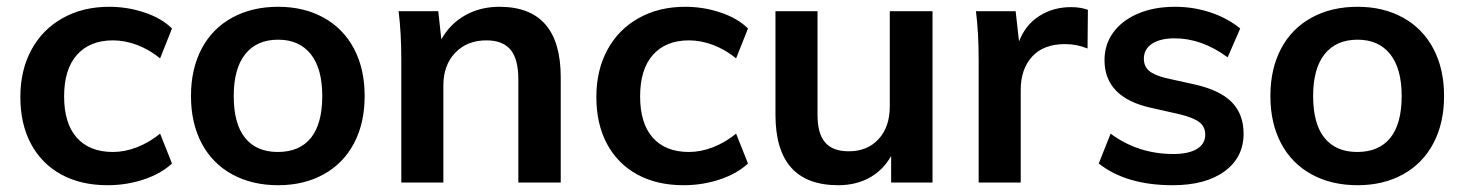

<svg xmlns="http://www.w3.org/2000/svg" viewBox="-20 -538 4317 566"><path d="M40 -252Q40 -331 72.5 -391Q105 -451 164.5 -484.5Q224 -518 302 -518Q356 -518 406.5 -501Q457 -484 487 -454L452 -366Q420 -392 384 -405.5Q348 -419 313 -419Q245 -419 207 -376.5Q169 -334 169 -254Q169 -174 206.5 -132Q244 -90 313 -90Q348 -90 384 -104Q420 -118 452 -144L487 -56Q455 -26 404 -9Q353 8 297 8Q218 8 160 -24Q102 -56 71 -114.5Q40 -173 40 -252Z M543 -255Q543 -335 574.5 -394.5Q606 -454 664.5 -486Q723 -518 800 -518Q876 -518 934 -486Q992 -454 1023.5 -394.5Q1055 -335 1055 -255Q1055 -175 1023.5 -115.5Q992 -56 934 -24Q876 8 800 8Q723 8 664.5 -24Q606 -56 574.5 -115.5Q543 -175 543 -255ZM930 -255Q930 -336 896 -378.5Q862 -421 800 -421Q737 -421 703 -378.5Q669 -336 669 -255Q669 -173 702.5 -131.5Q736 -90 799 -90Q863 -90 896.5 -131.5Q930 -173 930 -255Z M1633 -310V0H1508V-304Q1508 -364 1485 -391.5Q1462 -419 1414 -419Q1357 -419 1322 -382.5Q1287 -346 1287 -286V0H1163V-362Q1163 -442 1155 -505H1272L1281 -422Q1307 -468 1351.5 -493Q1396 -518 1452 -518Q1633 -518 1633 -310Z M1738 -252Q1738 -331 1770.5 -391Q1803 -451 1862.5 -484.5Q1922 -518 2000 -518Q2054 -518 2104.5 -501Q2155 -484 2185 -454L2150 -366Q2118 -392 2082 -405.5Q2046 -419 2011 -419Q1943 -419 1905 -376.5Q1867 -334 1867 -254Q1867 -174 1904.5 -132Q1942 -90 2011 -90Q2046 -90 2082 -104Q2118 -118 2150 -144L2185 -56Q2153 -26 2102 -9Q2051 8 1995 8Q1916 8 1858 -24Q1800 -56 1769 -114.5Q1738 -173 1738 -252Z M2729 -505V0H2607V-78Q2583 -36 2543 -14Q2503 8 2451 8Q2266 8 2266 -200V-505H2390V-199Q2390 -144 2412.5 -118Q2435 -92 2482 -92Q2537 -92 2570 -128Q2603 -164 2603 -224V-505Z M3187 -509 3186 -395Q3154 -408 3120 -408Q3056 -408 3022.5 -371Q2989 -334 2989 -273V0H2865V-362Q2865 -442 2857 -505H2974L2984 -416Q3003 -465 3044 -491Q3085 -517 3137 -517Q3166 -517 3187 -509Z M3219 -56 3254 -144Q3335 -84 3439 -84Q3484 -84 3508.5 -99Q3533 -114 3533 -141Q3533 -164 3516 -177.5Q3499 -191 3458 -201L3374 -220Q3236 -250 3236 -361Q3236 -407 3262 -442.5Q3288 -478 3335 -498Q3382 -518 3444 -518Q3498 -518 3548 -501.5Q3598 -485 3636 -454L3599 -369Q3523 -425 3443 -425Q3400 -425 3376 -409Q3352 -393 3352 -365Q3352 -343 3366.5 -330Q3381 -317 3416 -308L3502 -289Q3577 -272 3611.5 -236.5Q3646 -201 3646 -144Q3646 -74 3590 -33Q3534 8 3437 8Q3300 8 3219 -56Z M3725 -255Q3725 -335 3756.5 -394.5Q3788 -454 3846.5 -486Q3905 -518 3982 -518Q4058 -518 4116 -486Q4174 -454 4205.5 -394.5Q4237 -335 4237 -255Q4237 -175 4205.5 -115.5Q4174 -56 4116 -24Q4058 8 3982 8Q3905 8 3846.5 -24Q3788 -56 3756.5 -115.5Q3725 -175 3725 -255ZM4112 -255Q4112 -336 4078 -378.5Q4044 -421 3982 -421Q3919 -421 3885 -378.5Q3851 -336 3851 -255Q3851 -173 3884.5 -131.5Q3918 -90 3981 -90Q4045 -90 4078.5 -131.5Q4112 -173 4112 -255Z"/></svg>

Font: Muli
Style: Bold
Weight: 700
Designer: Vernon Adams
Foundry: Vernon Adams
Version: Version 2.001